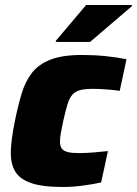

<svg xmlns="http://www.w3.org/2000/svg" viewBox="-20 -737 546 765"><path d="M230 8Q148 8 103 -8Q58 -24 40.5 -54Q23 -84 23 -126Q23 -151 27.5 -185.5Q32 -220 40 -258Q52 -317 66.5 -365Q81 -413 107.5 -447Q134 -481 181.5 -499.5Q229 -518 306 -518Q355 -518 399.5 -513.5Q444 -509 484 -501L457 -375Q438 -378 407.5 -380.5Q377 -383 350 -383Q319 -383 299.5 -378Q280 -373 268.5 -360Q257 -347 249 -321.5Q241 -296 232 -255Q226 -227 222.5 -207Q219 -187 219 -173Q219 -154 226.5 -144.5Q234 -135 250.5 -131Q267 -127 295 -127Q319 -127 351.5 -129.5Q384 -132 410 -135L383 -10Q346 -2 306.5 3Q267 8 230 8ZM202 -570 203 -575 323 -717H506L505 -712L339 -570Z"/></svg>

Font: Saira Thin ExtraBold
Style: Italic
Weight: 800
Italic angle: -12°
Version: Version 1.101